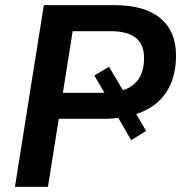

<svg xmlns="http://www.w3.org/2000/svg" viewBox="-20 -725 703 745"><path d="M38 0 150 -705H424Q541 -705 602 -654.5Q663 -604 663 -509Q663 -421 622 -362.5Q581 -304 501 -280L503 -292L547 -217L489 -181L434 -276L450 -269Q435 -267 419 -265.5Q403 -264 386 -264H208L166 0ZM224 -365H392Q398 -365 404 -365Q410 -365 416 -366L397 -345L346 -432L403 -466L461 -368L449 -373Q493 -384 516 -416Q539 -448 539 -499Q539 -553 506.5 -578.5Q474 -604 409 -604H262Z"/></svg>

Font: Nunito Sans 12pt ExtraLight
Style: Italic
Weight: 200
Italic angle: -9°
Designer: Vernon Adams
Foundry: Vernon Adams
Version: Version 3.101;gftools[0.9.27]